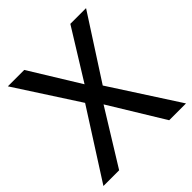

<svg xmlns="http://www.w3.org/2000/svg" viewBox="-191 -853 993 993"><g transform="rotate(-45 305.0 -357.0)"><path d="M607 0H484L302 -298L118 0H3L240 -371L18 -714H138L306 -441L475 -714H590L368 -370Z"/></g></svg>

Font: Noto Sans Gurmukhi UI Medium
Style: Regular
Weight: 500
Designer: Jelle Bosma - Monotype Design Team
Foundry: Monotype Imaging Inc.
Version: Version 2.004; ttfautohint (v1.8.4.7-5d5b)